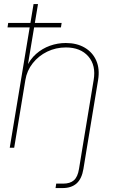

<svg xmlns="http://www.w3.org/2000/svg" viewBox="-20 -748 576 972"><path d="M296.4 204.1Q290 204.1 279.8 204.1Q269.5 204.1 261.2 204.1L264.6 181.6Q273.9 181.6 283.7 181.6Q293.5 181.6 299.8 181.6Q335 181.6 354.2 164.6Q373.5 147.5 379.9 107.4L397.5 0H419.9L402.3 107.4Q394 157.2 367.7 180.7Q341.3 204.1 296.4 204.1ZM108.4 -342.8 51.8 0H29.3L149.9 -727.5H172.4L118.7 -405.3H112.8Q131.3 -447.3 162.6 -474.9Q193.8 -502.4 232.7 -516.4Q271.5 -530.3 313 -530.3Q369.1 -530.3 409.2 -506.6Q449.2 -482.9 467.5 -440.9Q485.8 -398.9 476.6 -342.8L419.9 0H397.5L454.1 -342.8Q466.8 -417 427.2 -462.4Q387.7 -507.8 313.5 -507.8Q262.7 -507.8 219 -486.6Q175.3 -465.3 145.8 -428Q116.2 -390.6 108.4 -342.8ZM18.1 -609.4 21.5 -631.8H292L288.6 -609.4Z"/></svg>

Font: Inter 28pt Thin
Style: Italic
Weight: 250
Italic angle: -9.3988°
Designer: Rasmus Andersson
Foundry: rsms
Version: Version 4.001;git-66647c0bb